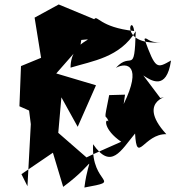

<svg xmlns="http://www.w3.org/2000/svg" viewBox="-20 -780 786 860"><path d="M76 0 217 -96 263 57C424 -62 378 -100 358 60C537 27 387 51 397 -134C478 -17 521 -105 585 -182C593 -40 624 -181 725 -179C577 -340 773 -354 698 -341L622 -442C654 -421 726 -370 746 -509C682 -473 677 -468 627 -605C637 -617 642 -588 699 -590C510 -577 570 -726 581 -641C425 -658 417 -715 402 -694L243 -760L135 -701L164 -521L74 -484L67 -304L144 -270L99 -374L118 -224L103 54ZM540 -356 469 -354C442 -219 453 -278 466 -236C449 -254 442 -200 523 -145C412 -95 237 -24 388 -57L241 -185L255 -344L328 -212L410 -398L232 -451L340 -574L344 -601C431 -609 296 -603 296 -477C394 -507 517 -522 588 -640C582 -436 569 -554 499 -476C550 -504 618 -486 534 -314Z"/></svg>

Font: Asimov Silicon
Style: Regular
Weight: 400
Designer: Google
Version: Version 2.000980; 2014